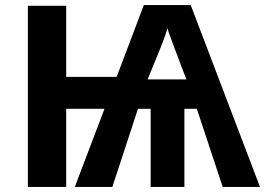

<svg xmlns="http://www.w3.org/2000/svg" viewBox="-20 -737 1045 757"><path d="M732 -717 1005 0H858L756 -308H707V0H574V-308H524L423 0H275L392 -308H241V0H90V-714H241V-434H440L547 -717ZM640 -626Q638 -616 630.5 -595Q623 -574 613.5 -550Q604 -526 594.5 -503.5Q585 -481 580 -468L562 -424H715L698 -468Q693 -482 684.5 -504Q676 -526 667 -550Q658 -574 650.5 -594.5Q643 -615 640 -626Z"/></svg>

Font: Noto IKEA Simplified Chinese
Style: Bold
Weight: 700
Designer: Monotype Design Team
Foundry: Monotype Imaging Inc.
Version: Version 1.100